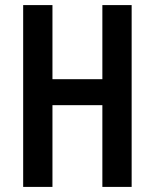

<svg xmlns="http://www.w3.org/2000/svg" viewBox="-20 -734 607 754"><path d="M497 0V-714H382V-423H186V-714H71V0H186V-321H382V0Z"/></svg>

Font: Noto Sans Gujarati ExtraCondensed SemiBold
Style: Regular
Weight: 600
Width: 2
Designer: Jelle Bosma - Monotype Design Team, Universal Thirst
Foundry: Monotype Imaging Inc.
Version: Version 2.106